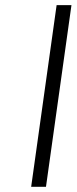

<svg xmlns="http://www.w3.org/2000/svg" viewBox="-20 -720 297 740"><path d="M198.2 -700.2H255.4L157.2 0H100.1Z"/></svg>

Font: Fivo Sans Light
Style: Regular
Weight: 300
Designer: Alexander Slobzheninov
Foundry: Alexander Slobzheninov
Version: 1.0